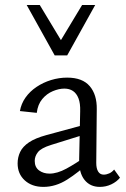

<svg xmlns="http://www.w3.org/2000/svg" viewBox="-20 -726 494 752"><path d="M371 6Q333 6 311 -21.5Q289 -49 290 -101L294 -290Q295 -321 287.5 -340.5Q280 -360 266 -369.5Q252 -379 232 -379Q211 -379 187 -369Q163 -359 145.5 -338Q128 -317 124 -284L58 -291Q63 -320 80 -344Q97 -368 123 -385.5Q149 -403 180 -412.5Q211 -422 243 -422Q303 -422 331.5 -388.5Q360 -355 359 -298L357 -88Q357 -66 364.5 -54Q372 -42 386 -42Q397 -42 408 -47Q419 -52 427 -62L450 -30Q437 -14 416 -4Q395 6 371 6ZM150 6Q105 6 77 -19.5Q49 -45 49 -86Q49 -110 59 -131Q69 -152 93.5 -168.5Q118 -185 162 -197L328 -242L333 -206L179 -158Q141 -146 128.5 -130Q116 -114 116 -96Q116 -71 133 -58.5Q150 -46 174 -46Q204 -46 240 -65.5Q276 -85 320 -116L331 -92Q288 -51 243 -22.5Q198 6 150 6ZM194.2 -509.1 207 -549.5 301.6 -706.5H352.9L243.2 -509.1ZM194.2 -509.1 84.5 -706.5H135.7L230.9 -548.5L243.2 -509.1Z"/></svg>

Font: Ysabeau
Style: Bold
Weight: 700
Designer: Christian Thalmann (Catharsis Fonts)
Version: Version 2.000;gftools[0.9.27.dev2+g8671c4b]